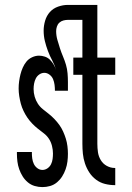

<svg xmlns="http://www.w3.org/2000/svg" viewBox="-20 -755 540 783"><path d="M153 8Q137 8 121.5 3.5Q106 -1 93.5 -11.5Q81 -22 72.5 -35.5Q64 -49 58.5 -64.5Q53 -80 51 -96Q49 -112 49 -128V-135H110V-131Q110 -120 111.5 -108.5Q113 -97 118 -86.5Q123 -76 132.5 -69Q142 -62 153 -62Q164 -62 173.5 -68.5Q183 -75 188 -85Q193 -95 194.5 -106.5Q196 -118 196 -129Q196 -144 192 -160Q188 -176 179.5 -189Q171 -202 158.5 -211.5Q146 -221 134 -230.5Q122 -240 111 -251.5Q100 -263 91.5 -275.5Q83 -288 76 -302.5Q69 -317 65 -332Q61 -347 58.5 -363Q56 -379 56 -394Q56 -409 58 -423.5Q60 -438 63.5 -452Q67 -466 73 -479.5Q79 -493 88 -504Q97 -515 111 -521.5Q125 -528 139 -528Q151 -528 163 -524Q175 -520 184 -511Q193 -502 199 -491.5Q205 -481 209 -469Q203 -490 193 -508.5Q183 -527 175.5 -547Q168 -567 163 -587.5Q158 -608 158 -630Q158 -650 164 -670.5Q170 -691 183.5 -706Q197 -721 217 -728Q237 -735 257 -735H377V-520H450V-450H377V-169Q377 -151 379.5 -134Q382 -117 391 -102Q400 -87 415.5 -78.5Q431 -70 448 -70H450V0H448Q428 0 408 -5Q388 -10 371.5 -22.5Q355 -35 344 -52Q333 -69 326.5 -88.5Q320 -108 318 -128Q316 -148 316 -169V-450H279V-520H316V-674H257Q248 -674 238.5 -671.5Q229 -669 222 -662.5Q215 -656 212 -646.5Q209 -637 209 -628Q209 -610 214 -592.5Q219 -575 224.5 -558Q230 -541 237 -524.5Q244 -508 249 -491Q254 -474 255.5 -456Q257 -438 257 -420V-385H204Q204 -397 202.5 -409Q201 -421 196.5 -432Q192 -443 182 -450.5Q172 -458 161 -458Q150 -458 140.5 -451.5Q131 -445 126 -435Q121 -425 119 -414Q117 -403 117 -392Q117 -376 121.5 -360.5Q126 -345 134.5 -332Q143 -319 155 -309.5Q167 -300 179 -290.5Q191 -281 202 -269.5Q213 -258 222 -245.5Q231 -233 237.5 -218.5Q244 -204 248.5 -189.5Q253 -175 255 -159Q257 -143 257 -128Q257 -112 255 -96Q253 -80 247.5 -64.5Q242 -49 233.5 -35.5Q225 -22 212.5 -11.5Q200 -1 184.5 3.5Q169 8 153 8Z"/></svg>

Font: Moesevka
Style: Regular
Weight: 400
Monospace: yes
Designer: Belleve Invis
Foundry: Belleve Invis
Version: Version 32.5.0; ttfautohint (v1.8.4)